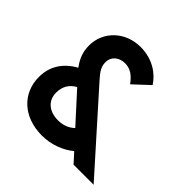

<svg xmlns="http://www.w3.org/2000/svg" viewBox="-185 -877 1049 1049"><g transform="rotate(45 340.0 -352.0)"><path d="M283 10C357 10 424 -18 468 -55L518 0H673L290 -429C261 -462 245 -484 245 -521C245 -561 279 -591 325 -591C368 -591 397 -568 426 -529L516 -613C482 -666 416 -714 323 -714C203 -714 117 -627 117 -521C117 -473 131 -434 162 -393C84 -350 45 -285 45 -205C45 -81 138 10 283 10ZM172 -211C172 -259 193 -292 232 -314L383 -148C360 -126 328 -111 286 -111C217 -111 172 -150 172 -211Z"/></g></svg>

Font: MV Cash SemiBold
Style: Regular
Weight: 600
Designer: Rodrigo Fuenzalida
Foundry: fragTYPE
Version: Version 1.100;Glyphs 3.1.2 (3151)